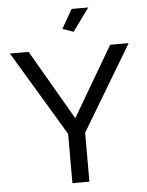

<svg xmlns="http://www.w3.org/2000/svg" viewBox="-60 -964 776 1013"><g transform="rotate(-5 327.5 -458.0)"><path d="M112 -710 327 -340 544 -710H642L372 -259V0H282V-261L13 -710ZM358 -795 300 -815 358 -916H446Z"/></g></svg>

Font: Raleway Thin Medium
Style: Regular
Weight: 500
Version: Version 4.026